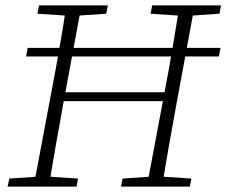

<svg xmlns="http://www.w3.org/2000/svg" viewBox="-20 -694 842 714"><path d="M8 0 15 -30 133 -38H149L270 -30L265 0ZM105 0 173 -362Q188 -440 201.5 -518Q215 -596 227 -674H283L216 -312Q202 -234 188 -156Q174 -78 162 0ZM119 -643 125 -674H381L375 -643L257 -635H240ZM430 0 436 -30 554 -38H571L692 -30L686 0ZM526 0 594 -362Q609 -440 622 -518Q635 -596 648 -674H704L637 -312Q623 -234 609 -156Q595 -78 583 0ZM540 -643 546 -674H802L796 -643L679 -635H661ZM195 -318V-351H612V-318ZM77 -484 83 -516H800L794 -484Z"/></svg>

Font: Source Serif 4 18pt Light
Style: Italic
Weight: 300
Italic angle: -12°
Designer: Frank Grießhammer
Foundry: Adobe Systems Incorporated
Version: Version 4.004;hotconv 1.0.116;makeotfexe 2.5.65601